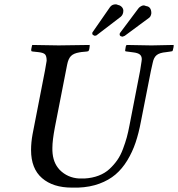

<svg xmlns="http://www.w3.org/2000/svg" viewBox="-20 -854 820 884"><path d="M289.1 -556.2 232.9 -269Q221.2 -207.5 221.2 -173.8Q219.7 -116.2 247.1 -81.1Q252 -76.2 254.9 -71.8Q291.5 -35.2 344.2 -32.2H369.1Q404.8 -34.2 434.1 -45.4Q463.4 -56.6 484.1 -75.9Q504.9 -95.2 520 -116.9Q535.2 -138.7 546.1 -168Q557.1 -197.3 563.7 -221.4Q570.3 -245.6 576.2 -276.9L625 -527.8Q627.4 -542 631.8 -571.8Q631.8 -573.2 632.3 -576.7Q632.8 -580.1 632.8 -581.1Q632.8 -595.7 623.8 -603Q614.7 -610.4 594.2 -612.8Q588.9 -613.8 577.6 -615Q566.4 -616.2 561 -617.2Q556.2 -617.2 556.2 -622.1Q556.2 -622.6 559.1 -640.1Q560.5 -644.5 563 -647Q654.8 -645 672.9 -645H681.2Q697.8 -645 777.8 -647L779.8 -646Q779.8 -636.7 776.9 -627.9Q776.9 -622.1 772.9 -618.2Q765.1 -616.2 761.2 -616.2L744.1 -613.8Q715.3 -611.3 701.7 -600.6Q688 -589.8 683.1 -564.9Q682.6 -562 674.8 -527.8L628.9 -294.9Q618.7 -240.2 604 -197Q589.4 -153.8 565.9 -115.2Q542.5 -76.7 511.7 -50.5Q481 -24.4 437.5 -8.3Q394 7.8 339.8 9.8H311Q224.1 9.8 173.6 -33.9Q123 -77.6 123 -163.1Q123 -198.2 129.9 -235.8L187 -528.8Q189.9 -542.5 194.8 -574.2Q194.8 -595.7 187.5 -603.5Q180.2 -611.3 158.2 -613.8Q154.8 -614.3 147.2 -615Q139.6 -615.7 136.2 -616.2Q130.9 -616.2 125 -618.2Q122.6 -622.6 124 -627.9Q124.5 -631.3 126 -637.9Q127.4 -644.5 127.9 -646L129.9 -647Q217.8 -645 250 -645Q298.3 -645 392.1 -647L393.1 -646Q393.1 -639.6 391.1 -627.9Q389.2 -620.1 386.2 -618.2Q378.4 -616.2 374 -616.2Q350.6 -614.3 345.2 -612.8Q318.8 -608.4 306.6 -595.9Q294.4 -583.5 289.1 -556.2ZM651.9 -826.2Q676.8 -823.7 676.8 -793Q674.8 -776.9 665 -771L554.2 -689Q553.2 -688.5 551.5 -688Q549.8 -687.5 548.8 -687L544.9 -685.1Q542 -685.1 541 -686Q537.1 -686 533.9 -688.7Q530.8 -691.4 530.8 -695.8Q530.8 -700.7 533.2 -703.1L616.2 -814Q619.1 -818.8 626.2 -823.5Q633.3 -828.1 639.2 -829.1Q647.9 -829.1 651.9 -826.2ZM522.9 -831.1Q532.2 -830.1 539.8 -822.8Q547.4 -815.4 547.9 -805.2Q547.9 -787.1 536.1 -776.9L423.8 -690.9Q418 -689 416 -689L415 -689.9Q414.1 -689.9 410.2 -691.9Q404.8 -693.8 404.8 -701.2Q404.8 -704.6 407.2 -707L486.8 -821.8Q496.1 -834 512.2 -834Q520 -834 522.9 -831.1Z"/></svg>

Font: Common Serif Medium
Style: Italic
Weight: 500
Italic angle: -12°
Designer: Philipp H. Poll, Khaled Hosny
Foundry: Stefan Peev, Context Ltd.
Version: Version 1.026